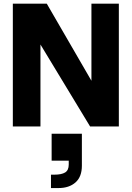

<svg xmlns="http://www.w3.org/2000/svg" viewBox="-20 -670 697 1017"><path d="M253.5 38.3V180.9H344.1V201.7Q344.1 231.7 325 243.5Q305.8 255.2 268 255.2H250V326.1H289.9Q346 326.1 379.8 296.4Q413.7 266.6 413.7 207.7V38.3ZM464.3 -650.5V-242.3L227.8 -650.5H48V0H194.3V-434.2L457.3 0H609.5V-650.5Z"/></svg>

Font: Overused Grotesk Light
Style: Regular
Weight: 300
Designer: RandomMaerks
Version: Version 0.005